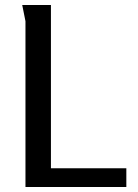

<svg xmlns="http://www.w3.org/2000/svg" viewBox="-20 -749 554 769"><path d="M69 -729H184V-75H486V0H82V-664Z"/></svg>

Font: Rosario Medium
Style: Regular
Weight: 500
Version: Version 1.201